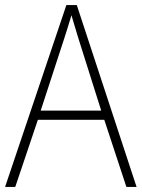

<svg xmlns="http://www.w3.org/2000/svg" viewBox="-20 -735 557 755"><path d="M477 0 390 -264H129L40 0H0L241 -715H282L517 0ZM288 -585Q282 -605 275 -628Q268 -651 261 -675Q254 -652 247 -629Q240 -606 233 -585L140 -300H378Z"/></svg>

Font: Noto Sans Tamil SemiCondensed ExtraLight
Style: Regular
Weight: 200
Width: 4
Designer: Jelle Bosma - Monotype Design Team
Foundry: Monotype Imaging Inc.
Version: Version 2.004; ttfautohint (v1.8.4.7-5d5b)